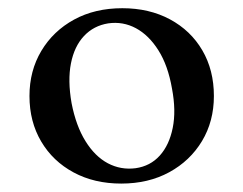

<svg xmlns="http://www.w3.org/2000/svg" viewBox="-20 -730 578 456"><path d="M270.5 -710.5Q334.5 -710.5 383.8 -684Q433 -657.5 460.5 -610.5Q488 -563.5 488 -502Q488 -442 459.8 -395Q431.5 -348 382 -321Q332.5 -294 268 -294Q204 -294 154.8 -320.5Q105.5 -347 77.8 -394Q50 -441 50 -502Q50 -562 78.2 -609.2Q106.5 -656.5 156 -683.5Q205.5 -710.5 270.5 -710.5ZM302 -330.5Q337 -335.5 359.5 -360.5Q382 -385.5 390.2 -426.2Q398.5 -467 388.5 -519.5Q379 -574.5 356.2 -610.5Q333.5 -646.5 302.8 -663Q272 -679.5 237 -674.5Q202.5 -669 179.5 -644.5Q156.5 -620 148.5 -579.5Q140.5 -539 150 -485Q160.5 -431 183 -394.8Q205.5 -358.5 236.2 -342.2Q267 -326 302 -330.5Z"/></svg>

Font: Fraunces 12pt
Style: Regular
Weight: 400
Version: Version 1.000;[b76b70a41]